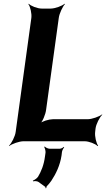

<svg xmlns="http://www.w3.org/2000/svg" viewBox="-20 -757 568 1029"><path d="M227 -168 295 -661C298 -685 316 -722 328 -735L326 -737C313 -725 275 -711 251 -711H204C180 -711 145 -725 134 -737L132 -735C142 -722 151 -685 148 -661L64 -50C61 -26 42 11 28 24L29 26C44 14 83 0 107 0H433C457 0 492 14 503 26L506 24C496 11 487 -26 490 -50L492 -68C495 -92 514 -129 528 -142L527 -144C512 -132 473 -118 449 -118H263C243 -118 205 -107 191 -94L193 -92C208 -104 224 -144 227 -168ZM186 218 222 244C224 245 224 250 224 252L228 251C228 249 229 244 230 242C239 233 247 223 255 212C279 176 302 130 310 75L312 58C313 49 320 37 324 33L322 30C318 34 308 40 301 40H245C237 40 223 33 220 28L217 31C220 36 225 51 224 61L221 82C215 128 201 161 184 190C179 198 163 209 156 211L158 215C164 213 179 213 186 218Z"/></svg>

Font: Asimov
Style: EdgeNarIt
Weight: 500
Designer: Google
Version: Version 2.000980: 2014